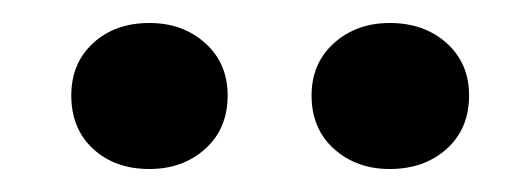

<svg xmlns="http://www.w3.org/2000/svg" viewBox="-20 -714 456 167"><path d="M110 -567Q80 -567 61 -584.5Q42 -602 42 -631Q42 -659 61 -676.5Q80 -694 110 -694Q139 -694 158.5 -676.5Q178 -659 178 -631Q178 -602 158.5 -584.5Q139 -567 110 -567ZM319 -567Q290 -567 270.5 -584.5Q251 -602 251 -631Q251 -659 270.5 -676.5Q290 -694 319 -694Q349 -694 368.5 -676.5Q388 -659 388 -631Q388 -602 368.5 -584.5Q349 -567 319 -567Z"/></svg>

Font: Platypi
Style: Regular
Weight: 400
Designer: David Sargent
Foundry: Bolt Cutter Type
Version: Version 1.200; ttfautohint (v1.8.4.7-5d5b)